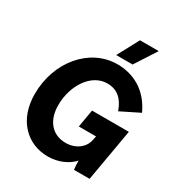

<svg xmlns="http://www.w3.org/2000/svg" viewBox="-211 -1054 1126 1206"><g transform="rotate(30 352.5 -451.0)"><path d="M314 10C386 10 456 -20 495 -65C495 -39 496 -18 499 0H612L678 -379H411L389 -251H514L508 -223C498 -166 443 -120 368 -120C271 -120 210 -191 210 -303C210 -444 293 -575 410 -575C484 -575 529 -532 555 -457L690 -524C628 -658 518 -711 405 -711C205 -711 47 -524 47 -290C47 -102 164 10 314 10ZM587 -912H451L368 -757H487Z"/></g></svg>

Font: Fixel Text 20240404
Style: Bold Italic
Weight: 700
Width: 4
Italic angle: -10°
Designer: AlfaBravo + MacPaw
Foundry: Kyrylo Tkachov, Marchela Mozhyna, Serhii Makarenko, Maria Weinstein, Zakhar Kryvoshyya
Version: Version 1.211;Glyphs 3.2 (3225)